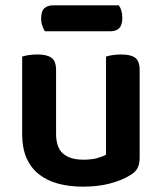

<svg xmlns="http://www.w3.org/2000/svg" viewBox="-20 -684 606 719"><path d="M503 -93Q503 -70 495 -54.5Q487 -39 466 -27Q437 -9 392.5 3Q348 15 291 15Q239 15 197 3.5Q155 -8 125 -32Q95 -56 79 -93Q63 -130 63 -181V-472Q71 -475 86.5 -477.5Q102 -480 121 -480Q156 -480 173 -467.5Q190 -455 190 -421V-183Q190 -131 216.5 -108.5Q243 -86 292 -86Q323 -86 344.5 -92Q366 -98 377 -105V-472Q385 -475 400.5 -477.5Q416 -480 434 -480Q470 -480 486.5 -467.5Q503 -455 503 -421ZM148 -567Q143 -575 138.5 -587.5Q134 -600 134 -614Q134 -642 146 -653Q158 -664 178 -664H425Q438 -646 438 -617Q438 -590 426.5 -578.5Q415 -567 395 -567Z"/></svg>

Font: Baloo Thambi 2 SemiBold
Style: Regular
Weight: 600
Designer: Aadarsh Rajan and Ek Type
Foundry: Ek Type
Version: Version 1.640;hotconv 1.0.111;makeotfexe 2.5.65597; ttfautoh